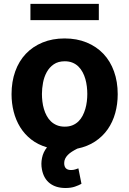

<svg xmlns="http://www.w3.org/2000/svg" viewBox="-20 -747 654 971"><path d="M38.4 -270.6Q38.4 -333.8 57 -385.8Q75.6 -437.9 110.6 -474.8Q145.6 -511.7 195.3 -532.1Q245 -552.6 306.8 -552.6Q368.6 -552.6 418.3 -532.1Q468 -511.7 503 -474.8Q538 -437.9 556.6 -385.8Q575.3 -333.8 575.3 -270.6Q575.3 -220.2 562.7 -174.9Q550.1 -129.6 524.7 -93.2Q499.3 -56.8 460.9 -31.4Q422.6 -6 371.1 4.6Q356.2 12.1 343.9 19.9Q331.7 27.7 323 36.6Q314.3 45.5 309.5 55.6Q304.7 65.7 304.7 77.4Q304.3 112.9 339.1 112.9Q351.2 112.9 360.3 109.9Q369.3 106.9 376.4 104.4L392 182.5Q378.9 190 358.8 196.9Q338.8 203.8 311.1 203.8Q262.8 203.8 231.9 180Q201 156.2 192.1 110.1Q186.4 81.3 192.5 51.7Q198.5 22 217.7 -1.8Q171.5 -15.3 137.8 -41.7Q104 -68.2 82 -103.9Q60 -139.6 49.2 -182.2Q38.4 -224.8 38.4 -270.6ZM307.5 -106.5Q329.9 -106.5 346.9 -113.6Q364 -120.7 376.6 -133Q389.2 -145.2 397.7 -161.6Q406.2 -177.9 411.6 -196.4Q416.9 -214.8 419.2 -234.2Q421.5 -253.6 421.5 -271.7Q421.5 -290.1 419.2 -309.5Q416.9 -328.8 411.8 -347.1Q406.6 -365.4 397.9 -381.7Q389.2 -398.1 376.6 -410.5Q364 -422.9 346.9 -430Q329.9 -437.1 307.5 -437.1Q274.1 -437.1 251.8 -421.7Q229.4 -406.2 216.3 -382.1Q203.1 -358 197.6 -328.7Q192.1 -299.4 192.1 -271.7Q192.1 -253.2 194.4 -233.7Q196.7 -214.1 202.1 -195.8Q207.4 -177.6 216.3 -161.2Q225.1 -144.9 237.9 -132.8Q250.7 -120.7 267.9 -113.6Q285.2 -106.5 307.5 -106.5ZM133.9 -645.2V-727.3H479.8V-645.2Z"/></svg>

Font: Inter P
Style: Bold
Weight: 700
Designer: Rasmus Andersson
Foundry: rsms
Version: Version 3.018;git-588b23468